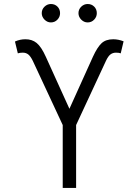

<svg xmlns="http://www.w3.org/2000/svg" viewBox="-20 -932 687 952"><path d="M232.4 -820.8Q214.4 -820.8 200.7 -834.7Q187 -848.6 187 -866.7Q187 -885.7 200.7 -898.9Q214.4 -912.1 232.4 -912.1Q252 -912.1 264.9 -899.2Q277.8 -886.2 277.8 -866.7Q277.8 -848.1 264.6 -834.5Q251.5 -820.8 232.4 -820.8ZM414.6 -820.8Q396.5 -820.8 382.8 -834.7Q369.1 -848.6 369.1 -866.7Q369.1 -885.7 382.8 -898.9Q396.5 -912.1 414.6 -912.1Q434.1 -912.1 447 -899.2Q460 -886.2 460 -866.7Q460 -848.1 446.8 -834.5Q433.6 -820.8 414.6 -820.8ZM291 0V-312L142.6 -630.4Q131.3 -653.3 120.1 -662.1Q108.9 -670.9 92.8 -670.9Q78.6 -670.9 68.4 -667.5L54.2 -726.1Q79.1 -737.3 105 -737.3Q138.7 -737.8 161.9 -718.8Q185.1 -699.7 207 -650.9L324.2 -392.6L440.9 -650.9Q462.4 -697.8 483.4 -717.5Q504.4 -737.3 541.5 -737.3Q566.9 -737.3 592.8 -727.1L578.6 -667.5Q570.3 -670.9 555.2 -670.9Q539.1 -670.9 527.6 -662.1Q516.1 -653.3 505.4 -630.4L357.4 -312V0Z"/></svg>

Font: Interop Light
Style: Regular
Weight: 300
Designer: Rasmus Andersson, Google, Jang Haemin
Foundry: jhaemin
Version: Version 1.007